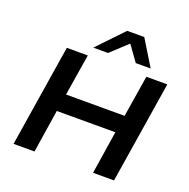

<svg xmlns="http://www.w3.org/2000/svg" viewBox="-159 -1096 1228 1248"><g transform="rotate(20 454.5 -471.5)"><path d="M67 0 179 -705H324L278 -418H683L729 -705H874L762 0H617L663 -297H258L212 0ZM340 -765 510 -943H628L737 -765H634L557 -872L442 -765Z"/></g></svg>

Font: Nunito Sans 7pt SemiExpanded
Style: Bold Italic
Weight: 700
Width: 6
Italic angle: -9°
Designer: Vernon Adams
Foundry: Vernon Adams
Version: Version 3.101;gftools[0.9.27]